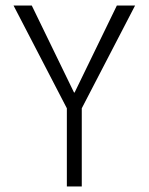

<svg xmlns="http://www.w3.org/2000/svg" viewBox="-20 -675 540 695"><path d="M276 -283V0H222V-283L29 -655H95L248 -340H250L403 -655H469Z"/></svg>

Font: TypoPRO Lekton
Style: Regular
Weight: 400
Monospace: yes
Designer: Paolo Mazzetti, Luciano Perondi, Raffaele Flato, Elena Papassissa, Emilio Macchia, Michela Povoleri, Tobias Seemiller, R
Version: Version 34.000